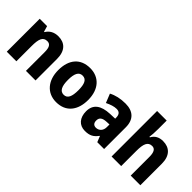

<svg xmlns="http://www.w3.org/2000/svg" viewBox="45 -1508 2267 2267"><g transform="rotate(45 1178.0 -375.0)"><path d="M367 -560C298 -560 246 -531 215 -478H208L187 -550H64V0H224V-253C224 -371 244 -427 315 -427C365 -427 384 -388 384 -313V0H544V-359C544 -495 475 -560 367 -560Z M1147 -276C1147 -458 1045 -560 899 -560C735 -560 647 -451 647 -276C647 -105 743 10 896 10C1061 10 1147 -106 1147 -276ZM810 -276C810 -380 836 -434 897 -434C960 -434 984 -380 984 -276C984 -171 960 -115 898 -115C836 -115 810 -172 810 -276Z M1489 -559C1404 -559 1332 -542 1275 -511L1320 -399C1370 -424 1418 -440 1459 -440C1503 -440 1528 -417 1528 -361V-346L1445 -343C1300 -337 1223 -280 1223 -165C1223 -57 1282 10 1377 10C1459 10 1500 -16 1542 -73H1546L1575 0H1689V-363C1689 -492 1616 -559 1489 -559ZM1484 -248 1529 -250V-204C1529 -146 1491 -109 1442 -109C1407 -109 1385 -129 1385 -172C1385 -220 1413 -245 1484 -248Z M1974 -619V-760H1814V0H1974V-253C1974 -368 1995 -427 2066 -427C2112 -427 2133 -389 2133 -313V0H2294V-359C2294 -495 2222 -559 2116 -559C2052 -559 2004 -535 1974 -480H1965C1970 -512 1974 -559 1974 -619Z"/></g></svg>

Font: Noto Sans Thai Looped SemiCondensed ExtraBold
Style: Regular
Weight: 800
Width: 4
Designer: Sasikarn Vongin, Ben Mitchell
Foundry: The Fontpad Ltd
Version: Version 1.001